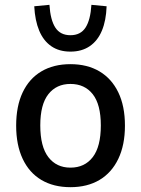

<svg xmlns="http://www.w3.org/2000/svg" viewBox="-20 -767 584 796"><path d="M272 9Q202 9 151.5 -21Q101 -51 74 -108.5Q47 -166 47 -246Q47 -327 74 -384Q101 -441 151.5 -471Q202 -501 272 -501Q342 -501 392.5 -471Q443 -441 470.5 -384Q498 -327 498 -246Q498 -166 470.5 -108.5Q443 -51 392.5 -21Q342 9 272 9ZM272 -72Q331 -72 364.5 -115.5Q398 -159 398 -247Q398 -334 364.5 -376.5Q331 -419 272 -419Q214 -419 180.5 -376.5Q147 -334 147 -247Q147 -159 180.5 -115.5Q214 -72 272 -72ZM272 -553Q225 -553 192.5 -575.5Q160 -598 142.5 -640Q125 -682 122 -741L185 -747Q189 -684 209.5 -652.5Q230 -621 272 -621Q314 -621 334.5 -652.5Q355 -684 359 -747L422 -741Q420 -682 402.5 -640Q385 -598 352 -575.5Q319 -553 272 -553Z"/></svg>

Font: Nunito Sans 10pt SemiCondensed SemiBold
Style: Regular
Weight: 600
Width: 4
Designer: Vernon Adams
Foundry: Vernon Adams
Version: Version 3.101;gftools[0.9.27]